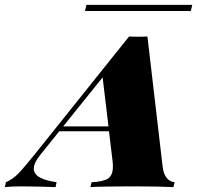

<svg xmlns="http://www.w3.org/2000/svg" viewBox="-116 -764 805 784"><path d="M597 -20 592 0Q534 -3 423 -3Q307 -3 253 0L258 -20Q305 -22 325 -35Q345 -48 345 -84Q345 -97 344 -104L329 -228H126L48 -131Q22 -99 22 -75Q22 -33 115 -20L111 0Q22 -3 -31 -3Q-65 -3 -96 0L-92 -20Q-64 -32 -41.5 -55Q-19 -78 30 -139L411 -615Q424 -614 449 -614Q474 -614 486 -615L548 -84Q552 -51 566 -36Q580 -21 597 -20ZM327 -248 303 -448 142 -248ZM663 -719H231L237 -744H669Z"/></svg>

Font: Playfair Display SC Black
Style: Italic
Weight: 900
Italic angle: -14°
Designer: Claus Eggers Sørensen
Foundry: Claus Eggers Sørensen
Version: Version 1.200; ttfautohint (v1.6)